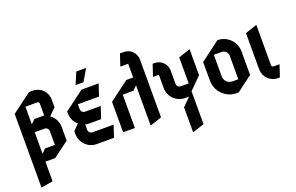

<svg xmlns="http://www.w3.org/2000/svg" viewBox="-109 -1164 2833 1838"><g transform="rotate(-20 1307.5 -245.0)"><path d="M361.4 -381.4 430 -450V-530C430 -607.3 367.3 -670 290 -670H250L50 -520V230L170 210V10H270L430 -110V-250C430 -304.4 402.8 -352.4 361.4 -381.4ZM170 -550H290C301 -550 310 -541 310 -530V-410H210L170 -370ZM310 -110H210L170 -70V-290H270C292.1 -290 310 -272.1 310 -250Z M742.5 -700 692.5 -580H772.5L842.5 -700ZM530 -140C530 -51.7 601.7 20 690 20H865L905 -100H690C667.9 -100 650 -117.9 650 -140V-195C662.8 -191.8 676.2 -190 690 -190H810L850 -310H690C667.9 -310 650 -327.9 650 -350V-400H865L905 -520H730L530 -370V-350C530 -300.8 552.3 -256.7 587.3 -227.3L530 -170Z M1235 -600V-460H1165L965 -310V0H1085V-340H1195L1235 -380V30L1355 -10V-600C1355 -666.2 1301.2 -720 1235 -720H1195L1155 -600Z M1595 230 1715 190V-145L1835 -265V-530L1715 -490V-225H1635C1612.9 -225 1595 -242.9 1595 -265V-400C1595 -466.2 1541.2 -520 1475 -520H1455L1415 -400H1475V-265C1475 -176.7 1546.7 -105 1635 -105H1675L1595 -25Z M2035 -400H2115C2148.1 -400 2175 -373.1 2175 -340V-100H2115C2070.8 -100 2035 -135.8 2035 -180ZM2115 -520 1915 -370V-180C1915 -69.6 2004.6 20 2115 20H2135L2295 -100V-340C2295 -439.4 2214.4 -520 2115 -520Z M2515 -120V-530L2395 -490V-120C2395 -42.7 2457.7 20 2535 20H2555L2595 -100H2535C2524 -100 2515 -109 2515 -120Z"/></g></svg>

Font: Abibas
Style: Medium
Weight: 500
Version: Version 0.3